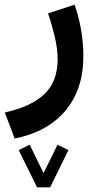

<svg xmlns="http://www.w3.org/2000/svg" viewBox="-39 -323 416 815"><path d="M118.2 472.2 40.5 314 86.9 291.5 146 411.6 205.1 291.5 251.5 314 173.8 472.2ZM23.4 265.1 -18.6 154.3Q92.3 130.4 148.9 76.9Q205.6 23.4 205.6 -71.8Q205.6 -115.2 193.4 -167Q181.2 -218.8 165 -266.1L277.3 -303.2Q295.9 -251.5 305.4 -194.8Q314.9 -138.2 314.9 -85.4Q314.9 56.6 238.5 147Q162.1 237.3 23.4 265.1Z"/></svg>

Font: Vazirmatn FD SemiBold
Style: Regular
Weight: 600
Designer: Saber Rastikerdar
Foundry: Saber Rastikerdar
Version: Version 33.001